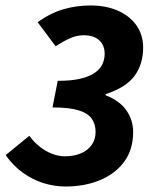

<svg xmlns="http://www.w3.org/2000/svg" viewBox="-36 -667 564 699"><path d="M202 12Q162.6 12 123.1 -0.1Q83.5 -12.3 48 -37.6Q12.5 -62.9 -15.5 -102.2L70.7 -172.6Q87.4 -149.8 108.5 -133.2Q129.6 -116.5 153.1 -107.3Q176.6 -98 199.4 -98Q233.8 -98 259.1 -109Q284.4 -120 298.2 -139.8Q312 -159.7 312 -186.9Q312 -214.4 298.3 -234.5Q284.6 -254.5 250.6 -265.2Q216.5 -275.9 155.1 -275.9L174.2 -372.7Q224.8 -372.7 257.6 -380.7Q290.4 -388.7 309.7 -402.4Q329.1 -416.1 337.1 -433.7Q345 -451.3 345 -471.4Q345 -502.1 325.2 -520.4Q305.3 -538.7 267.9 -538.7Q244.6 -538.7 220.4 -528.3Q196.2 -518 166.7 -498.4L100.9 -586.4Q149.1 -620.3 196.2 -633.7Q243.4 -647.1 292.9 -647.1Q350.4 -647.1 393.6 -627.9Q436.8 -608.8 460.9 -574.4Q485.1 -540 485.1 -493.9Q485.1 -433.7 454.2 -391.2Q423.3 -348.7 348.5 -324.1V-320.1Q399.9 -300.2 424.3 -264.9Q448.7 -229.6 448.7 -186.4Q448.7 -122.4 416.1 -78.2Q383.5 -34.1 327.7 -11Q272 12 202 12Z"/></svg>

Font: Source Sans 3 VF
Style: Italic
Weight: 200
Italic angle: -11°
Designer: Paul D. Hunt
Foundry: Adobe Systems Incorporated
Version: Version 3.042;hotconv 1.0.118;makeotfexe 2.5.65603